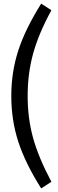

<svg xmlns="http://www.w3.org/2000/svg" viewBox="-20 -812 319 1054"><path d="M131.8 -285.2Q131.8 -163.1 161.4 -55.7Q190.9 51.8 262.2 186L206.1 222.2Q119.1 85 80.6 -33.4Q42 -151.9 42 -285.2Q42 -416 80.1 -533.9Q118.2 -651.9 206.1 -792L262.2 -755.9Q191.9 -627 161.9 -518.1Q131.8 -409.2 131.8 -285.2Z"/></svg>

Font: Sarala
Style: Regular
Weight: 400
Designer: Andres Torresi
Foundry: Huerta Tipografica
Version: Version 1.004;PS 001.003;hotconv 1.0.70;makeotf.lib2.5.58329